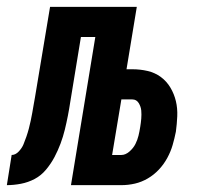

<svg xmlns="http://www.w3.org/2000/svg" viewBox="-66 -540 586 560"><path d="M-46 0 -32 -88Q-21 -88 -11.5 -98Q-2 -108 2.5 -119Q7 -130 11 -141.5Q15 -153 18 -164.5Q21 -176 23.5 -187.5Q26 -199 28 -210.5Q30 -222 32 -233.5Q34 -245 36 -256L80 -520H333L303 -338H320Q343 -338 364.5 -333Q386 -328 403 -315.5Q420 -303 431 -284.5Q442 -266 447 -245Q452 -224 451 -201Q450 -178 447 -156Q443 -136 437.5 -117Q432 -98 422 -79.5Q412 -61 397.5 -45.5Q383 -30 365 -19.5Q347 -9 327.5 -4.5Q308 0 288 0H141L212 -432H170L139 -243Q136 -223 132 -202.5Q128 -182 123 -161.5Q118 -141 110.5 -121Q103 -101 93 -82Q83 -63 68.5 -45.5Q54 -28 35 -18Q16 -8 -5 -4Q-26 0 -46 0ZM288 -88Q300 -88 311.5 -98Q323 -108 329 -120Q335 -132 338 -144.5Q341 -157 343 -170Q345 -182 346 -194Q347 -206 346 -217.5Q345 -229 338.5 -239.5Q332 -250 320 -250H288L261 -88Z"/></svg>

Font: Iosevka Extrabold Oblique
Style: Regular
Weight: 800
Italic angle: -9°
Monospace: yes
Designer: Belleve Invis
Foundry: Belleve Invis
Version: Version 32.5.0; ttfautohint (v1.8.4)